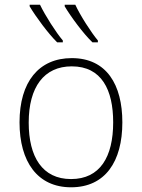

<svg xmlns="http://www.w3.org/2000/svg" viewBox="-20 -786 603 816"><path d="M373 -606H396V-614C368 -647 320 -722 300 -766H255V-759C281 -715 335 -642 373 -606ZM223 -606H247V-614C218 -648 172 -720 150 -766H106V-759C132 -715 186 -642 223 -606ZM282 10C427 10 500 -99 500 -266C500 -426 433 -539 285 -539C145 -539 63 -438 63 -266C63 -99 139 10 282 10ZM282 -25C160 -25 102 -119 102 -265C102 -416 167 -504 285 -504C412 -504 461 -404 461 -266C461 -119 405 -25 282 -25Z"/></svg>

Font: Noto Sans Mono SemiCondensed ExtraLight
Style: Regular
Weight: 200
Width: 4
Designer: Monotype Design Team
Foundry: Monotype Imaging Inc.
Version: Version 2.014